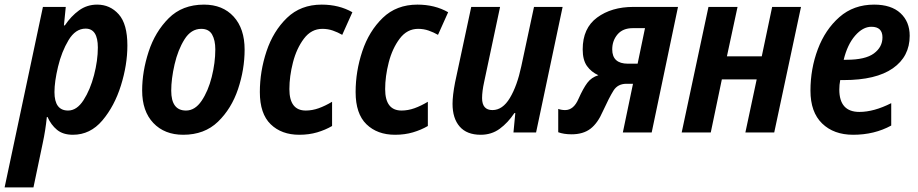

<svg xmlns="http://www.w3.org/2000/svg" viewBox="-63 -574 3980 832"><path d="M173 -175Q173 -220 188.5 -285Q204 -350 234 -400Q264 -450 308 -450Q361 -450 361 -368Q361 -312 344.5 -248.5Q328 -185 299 -140Q270 -95 232 -95Q173 -95 173 -175ZM82 238 122 47Q134 -8 140 -67H143Q158 -33 184 -11.5Q210 10 253 10Q328 10 380.5 -52Q433 -114 461 -203.5Q489 -293 489 -377Q489 -470 451.5 -512Q414 -554 358 -554Q314 -554 279.5 -529Q245 -504 218 -464H214L222 -544H123L-43 238Z M997 -359Q997 -450 949.5 -502Q902 -554 821 -554Q727 -554 668 -495Q609 -436 581 -350Q553 -264 553 -182Q553 -92 601.5 -41Q650 10 731 10Q823 10 881.5 -46.5Q940 -103 968.5 -188Q997 -273 997 -359ZM679 -181Q679 -232 693.5 -295Q708 -358 736.5 -403.5Q765 -449 809 -449Q842 -449 856 -424.5Q870 -400 870 -360Q870 -302 854.5 -240.5Q839 -179 810.5 -137Q782 -95 743 -95Q679 -95 679 -181Z M1376 -28V-133Q1346 -115 1318 -105Q1290 -95 1262 -95Q1191 -95 1191 -188Q1191 -243 1206.5 -303.5Q1222 -364 1254 -406.5Q1286 -449 1334 -449Q1358 -449 1379.5 -441.5Q1401 -434 1420 -423L1464 -521Q1406 -554 1331 -554Q1240 -554 1180.5 -496.5Q1121 -439 1092 -352Q1063 -265 1063 -175Q1063 -81 1110 -35.5Q1157 10 1234 10Q1276 10 1311.5 -0.5Q1347 -11 1376 -28Z M1791 -28V-133Q1761 -115 1733 -105Q1705 -95 1677 -95Q1606 -95 1606 -188Q1606 -243 1621.5 -303.5Q1637 -364 1669 -406.5Q1701 -449 1749 -449Q1773 -449 1794.5 -441.5Q1816 -434 1835 -423L1879 -521Q1821 -554 1746 -554Q1655 -554 1595.5 -496.5Q1536 -439 1507 -352Q1478 -265 1478 -175Q1478 -81 1525 -35.5Q1572 10 1649 10Q1691 10 1726.5 -0.5Q1762 -11 1791 -28Z M2166 -84H2170L2162 0H2260L2375 -544H2251L2196 -287Q2178 -202 2146.5 -149.5Q2115 -97 2071 -97Q2026 -97 2026 -149Q2026 -178 2035 -219L2104 -544H1979L1909 -217Q1898 -160 1898 -124Q1898 -61 1929 -25.5Q1960 10 2020 10Q2067 10 2102.5 -16Q2138 -42 2166 -84Z M2590 -360Q2590 -398 2613 -425Q2636 -452 2679 -452H2732L2700 -298H2658Q2590 -298 2590 -360ZM2549 -91Q2577 -152 2595.5 -181.5Q2614 -211 2652 -211H2680L2636 0H2761L2875 -544H2681Q2587 -544 2524.5 -498Q2462 -452 2462 -360Q2462 -314 2480.5 -288Q2499 -262 2530 -248Q2500 -239 2482 -215Q2464 -191 2444 -146Q2423 -97 2386 -97Q2370 -97 2356 -102V-1Q2380 8 2414 8Q2464 8 2495.5 -16Q2527 -40 2549 -91Z M3017 0 3065 -230H3216L3167 0H3292L3408 -544H3283L3238 -330H3087L3133 -544H3007L2891 0Z M3799 -30V-127Q3724 -89 3661 -89Q3574 -89 3574 -186Q3574 -207 3578 -227H3593Q3733 -227 3806 -278Q3879 -329 3879 -419Q3879 -480 3839 -517Q3799 -554 3725 -554Q3636 -554 3574.5 -500Q3513 -446 3481 -361Q3449 -276 3449 -181Q3449 -88 3499.5 -39Q3550 10 3634 10Q3726 10 3799 -30ZM3713 -458Q3761 -458 3761 -412Q3761 -370 3724 -342.5Q3687 -315 3605 -315H3593Q3609 -381 3642.5 -419.5Q3676 -458 3713 -458Z"/></svg>

Font: Noto Sans UI SemiCondensed
Style: Bold Italic
Weight: 700
Width: 4
Designer: Monotype Design Team
Foundry: Monotype Imaging Inc.
Version: 1.001